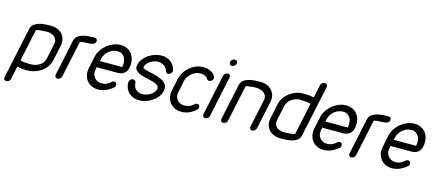

<svg xmlns="http://www.w3.org/2000/svg" viewBox="-60 -1357 4895 2159"><g transform="rotate(15 2387.0 -277.5)"><path d="M461 -365Q467 -394 459 -415.5Q451 -437 434.5 -451Q418 -465 394.5 -472Q371 -479 346 -479Q320 -479 285.5 -476Q251 -473 222 -466L143 -93Q151 -88 165.5 -85Q180 -82 196 -80.5Q212 -79 228.5 -78.5Q245 -78 258 -78Q321 -78 366.5 -106.5Q412 -135 424 -192ZM500 -192Q492 -153 470 -118.5Q448 -84 414 -58Q380 -32 334 -16.5Q288 -1 230 -1Q190 -1 126 -13L94 137Q91 154 78 164.5Q65 175 49 175Q32 175 23 165Q14 155 18 138L145 -458Q152 -494 179 -513.5Q206 -533 240 -542.5Q274 -552 310 -554Q346 -556 372 -556Q412 -556 447 -542Q482 -528 504.5 -503Q527 -478 536.5 -443Q546 -408 537 -365Z M643 -38Q640 -22 626 -11Q612 0 596 0Q580 0 571.5 -11Q563 -22 566 -38L655 -457Q663 -493 689.5 -512.5Q716 -532 750 -541Q784 -550 820 -552Q856 -554 883 -554Q899 -554 907.5 -543Q916 -532 913 -516Q908 -493 889 -485Q870 -477 844.5 -474.5Q819 -472 789.5 -472Q760 -472 734 -465Z M1007 -314H1267Q1274 -347 1271 -376Q1268 -405 1255.5 -426.5Q1243 -448 1222 -460.5Q1201 -473 1171 -473Q1143 -473 1117.5 -463Q1092 -453 1070.5 -435.5Q1049 -418 1034 -394Q1019 -370 1013 -343ZM1193 -120Q1206 -133 1224 -133Q1240 -133 1248 -121Q1256 -109 1253 -94Q1252 -89 1250 -83Q1248 -77 1242 -72Q1155 0 1070 0Q1027 0 993 -16Q959 -32 937 -59.5Q915 -87 906.5 -124.5Q898 -162 907 -205L936 -343Q945 -386 969.5 -423.5Q994 -461 1028 -489Q1062 -517 1103 -533.5Q1144 -550 1187 -550Q1230 -550 1264.5 -533Q1299 -516 1320.5 -486Q1342 -456 1349.5 -415Q1357 -374 1347 -326Q1338 -284 1308 -261Q1278 -238 1235 -238H999L989 -240V-230L984 -205Q978 -179 984 -156Q990 -133 1004 -115.5Q1018 -98 1039.5 -87.5Q1061 -77 1087 -77Q1125 -77 1152 -91.5Q1179 -106 1193 -120Z M1828 -425Q1830 -423 1829 -417Q1825 -400 1813 -387Q1801 -374 1781 -374Q1770 -374 1764 -380.5Q1758 -387 1754 -396Q1750 -405 1746.5 -415.5Q1743 -426 1736 -434Q1720 -454 1695.5 -465.5Q1671 -477 1645 -477Q1622 -477 1598 -469Q1574 -461 1553 -448Q1532 -435 1517.5 -417Q1503 -399 1499 -380Q1496 -365 1518.5 -356.5Q1541 -348 1576.5 -340.5Q1612 -333 1652.5 -322.5Q1693 -312 1726.5 -294.5Q1760 -277 1778.5 -249Q1797 -221 1788 -177Q1779 -136 1753.5 -103.5Q1728 -71 1693.5 -48.5Q1659 -26 1620 -14Q1581 -2 1545 -2Q1507 -2 1476.5 -14.5Q1446 -27 1423.5 -48.5Q1401 -70 1389 -99Q1377 -128 1377 -162Q1376 -166 1377 -170Q1381 -187 1393.5 -200Q1406 -213 1425 -213Q1436 -213 1445 -203.5Q1454 -194 1456 -183Q1456 -138 1484.5 -108.5Q1513 -79 1561 -79Q1585 -79 1609.5 -86Q1634 -93 1654.5 -106Q1675 -119 1690.5 -137Q1706 -155 1711 -177Q1717 -205 1695.5 -220.5Q1674 -236 1639 -246Q1604 -256 1563.5 -264Q1523 -272 1489 -285.5Q1455 -299 1435 -321Q1415 -343 1423 -380Q1431 -420 1456 -452.5Q1481 -485 1515.5 -507.5Q1550 -530 1589 -542Q1628 -554 1665 -554Q1696 -554 1724 -544.5Q1752 -535 1773 -518Q1794 -501 1808.5 -477.5Q1823 -454 1829 -426Z M2159 -120Q2172 -133 2190 -133Q2208 -133 2215 -121Q2222 -109 2219 -95Q2216 -80 2204 -70Q2168 -36 2125.5 -18Q2083 0 2035 0Q1993 0 1959.5 -16Q1926 -32 1904 -60Q1882 -88 1873.5 -125.5Q1865 -163 1874 -205L1903 -344Q1913 -387 1936.5 -424.5Q1960 -462 1993.5 -490Q2027 -518 2067.5 -534Q2108 -550 2150 -550Q2184 -550 2208.5 -542Q2233 -534 2249.5 -523Q2266 -512 2276 -500Q2286 -488 2291 -480Q2299 -470 2296 -455Q2293 -442 2280 -429.5Q2267 -417 2250 -417Q2232 -417 2225 -430L2221 -434Q2217 -440 2211 -447Q2205 -454 2195 -459.5Q2185 -465 2171 -469Q2157 -473 2136 -473Q2110 -473 2084.5 -463Q2059 -453 2037 -435.5Q2015 -418 1999.5 -394.5Q1984 -371 1978 -344L1949 -205Q1943 -178 1948.5 -154.5Q1954 -131 1968.5 -113.5Q1983 -96 2005 -86.5Q2027 -77 2054 -77Q2080 -77 2108 -87Q2136 -97 2159 -120Z M2424 -685Q2427 -702 2440 -712.5Q2453 -723 2470 -723Q2487 -723 2495.5 -712.5Q2504 -702 2501 -685Q2497 -669 2483.5 -657.5Q2470 -646 2453 -646Q2436 -646 2428 -657.5Q2420 -669 2424 -685ZM2387 -513Q2391 -529 2404 -540Q2417 -551 2433 -551Q2450 -551 2458.5 -540Q2467 -529 2463 -513L2362 -38Q2359 -22 2346 -11Q2333 0 2316 0Q2300 0 2291.5 -11Q2283 -22 2286 -38Z M2572 -40Q2569 -24 2556 -13Q2543 -2 2526 -2Q2509 -2 2500.5 -13Q2492 -24 2495 -40L2584 -459Q2592 -495 2618.5 -514.5Q2645 -534 2679.5 -543Q2714 -552 2750 -554Q2786 -556 2812 -556Q2853 -556 2887.5 -542Q2922 -528 2945 -503Q2968 -478 2977.5 -443Q2987 -408 2978 -366L2909 -43Q2905 -26 2891.5 -14.5Q2878 -3 2861 -3Q2845 -3 2837 -14.5Q2829 -26 2833 -43L2902 -366Q2908 -395 2899.5 -416.5Q2891 -438 2873 -452Q2855 -466 2830.5 -473Q2806 -480 2779 -480Q2765 -480 2748.5 -478.5Q2732 -477 2715.5 -475Q2699 -473 2685.5 -471Q2672 -469 2663 -467Z M3103 -190Q3097 -162 3104 -141Q3111 -120 3127 -105.5Q3143 -91 3166 -84Q3189 -77 3216 -77Q3226 -77 3243.5 -77.5Q3261 -78 3280 -79.5Q3299 -81 3315.5 -84Q3332 -87 3340 -92L3419 -464Q3389 -471 3356.5 -474Q3324 -477 3292 -477Q3267 -477 3242 -468.5Q3217 -460 3196 -445Q3175 -430 3160 -409Q3145 -388 3140 -363ZM3063 -364Q3072 -406 3096.5 -441Q3121 -476 3155 -501Q3189 -526 3228.5 -540Q3268 -554 3309 -554Q3332 -554 3363.5 -552.5Q3395 -551 3436 -542L3468 -693Q3471 -709 3485 -719.5Q3499 -730 3515 -730Q3532 -730 3540.5 -719Q3549 -708 3546 -692L3419 -95Q3411 -60 3386.5 -41Q3362 -22 3330.5 -13Q3299 -4 3264 -2Q3229 0 3201 0H3192Q3151 0 3116.5 -13.5Q3082 -27 3059 -52Q3036 -77 3026.5 -112Q3017 -147 3026 -190Z M3632 -314H3892Q3899 -347 3896 -376Q3893 -405 3880.5 -426.5Q3868 -448 3847 -460.5Q3826 -473 3796 -473Q3768 -473 3742.5 -463Q3717 -453 3695.5 -435.5Q3674 -418 3659 -394Q3644 -370 3638 -343ZM3818 -120Q3831 -133 3849 -133Q3865 -133 3873 -121Q3881 -109 3878 -94Q3877 -89 3875 -83Q3873 -77 3867 -72Q3780 0 3695 0Q3652 0 3618 -16Q3584 -32 3562 -59.5Q3540 -87 3531.5 -124.5Q3523 -162 3532 -205L3561 -343Q3570 -386 3594.5 -423.5Q3619 -461 3653 -489Q3687 -517 3728 -533.5Q3769 -550 3812 -550Q3855 -550 3889.5 -533Q3924 -516 3945.5 -486Q3967 -456 3974.5 -415Q3982 -374 3972 -326Q3963 -284 3933 -261Q3903 -238 3860 -238H3624L3614 -240V-230L3609 -205Q3603 -179 3609 -156Q3615 -133 3629 -115.5Q3643 -98 3664.5 -87.5Q3686 -77 3712 -77Q3750 -77 3777 -91.5Q3804 -106 3818 -120Z M4064 -38Q4061 -22 4047 -11Q4033 0 4017 0Q4001 0 3992.5 -11Q3984 -22 3987 -38L4076 -457Q4084 -493 4110.5 -512.5Q4137 -532 4171 -541Q4205 -550 4241 -552Q4277 -554 4304 -554Q4320 -554 4328.5 -543Q4337 -532 4334 -516Q4329 -493 4310 -485Q4291 -477 4265.5 -474.5Q4240 -472 4210.5 -472Q4181 -472 4155 -465Z M4428 -314H4688Q4695 -347 4692 -376Q4689 -405 4676.5 -426.5Q4664 -448 4643 -460.5Q4622 -473 4592 -473Q4564 -473 4538.5 -463Q4513 -453 4491.5 -435.5Q4470 -418 4455 -394Q4440 -370 4434 -343ZM4614 -120Q4627 -133 4645 -133Q4661 -133 4669 -121Q4677 -109 4674 -94Q4673 -89 4671 -83Q4669 -77 4663 -72Q4576 0 4491 0Q4448 0 4414 -16Q4380 -32 4358 -59.5Q4336 -87 4327.5 -124.5Q4319 -162 4328 -205L4357 -343Q4366 -386 4390.5 -423.5Q4415 -461 4449 -489Q4483 -517 4524 -533.5Q4565 -550 4608 -550Q4651 -550 4685.5 -533Q4720 -516 4741.5 -486Q4763 -456 4770.5 -415Q4778 -374 4768 -326Q4759 -284 4729 -261Q4699 -238 4656 -238H4420L4410 -240V-230L4405 -205Q4399 -179 4405 -156Q4411 -133 4425 -115.5Q4439 -98 4460.5 -87.5Q4482 -77 4508 -77Q4546 -77 4573 -91.5Q4600 -106 4614 -120Z"/></g></svg>

Font: VDS Compensated
Style: Light Italic
Weight: 300
Italic angle: -12°
Designer: artmaker
Foundry: artmaker
Version: Version 1.000 2012 initial release